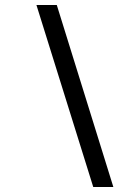

<svg xmlns="http://www.w3.org/2000/svg" viewBox="-20 -672 509 764"><path d="M125 -652 351 72H431L206 -652Z"/></svg>

Font: Charger Sport
Style: NrwObl
Weight: 400
Designer: Jasper
Foundry: Cannot Into Space Fonts
Version: Version 1.1